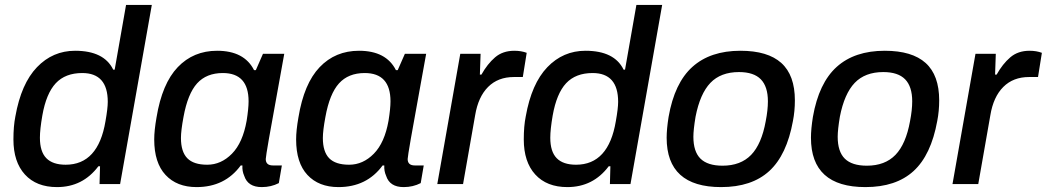

<svg xmlns="http://www.w3.org/2000/svg" viewBox="-20 -743 4226 775"><path d="M210 12.2Q127 12.2 80.6 -38.6Q34.2 -89.4 34.2 -180.2Q34.2 -233.9 42 -272.9Q65.4 -405.3 129.2 -471.7Q192.9 -538.1 283.2 -538.1Q399.9 -538.1 437 -461.9H442.9L488.8 -723.1H592.8L464.8 0H381.8L383.8 -71.8H377Q314 12.2 210 12.2ZM245.1 -78.1Q376.5 -78.1 405.8 -253.9Q415 -305.7 415 -332Q415 -448.2 312 -448.2Q243.7 -448.2 205.1 -407Q166.5 -365.7 150.9 -276.9Q141.1 -220.7 141.1 -187Q141.1 -130.9 167 -104.5Q192.9 -78.1 245.1 -78.1Z M773.4 12.2Q693.8 12.2 648.2 -36.9Q602.5 -85.9 602.5 -180.2Q602.5 -216.3 611.8 -269Q634.3 -405.8 697.5 -471.9Q760.7 -538.1 856.4 -538.1Q965.8 -538.1 1005.4 -460H1012.7L1041.5 -525.9H1127.4L1104.5 -398.9Q1052.7 -117.2 1052.7 -101.1Q1052.7 -75.2 1081.5 -75.2H1117.7L1105.5 -3.9Q1074.2 12.2 1036.6 12.2Q980.5 12.2 965.8 -33.2Q957 -52.7 958.5 -75.2H951.7Q887.7 12.2 773.4 12.2ZM816.4 -78.1Q872.6 -78.1 916.3 -122.6Q960 -167 975.6 -255.9Q983.4 -305.2 983.4 -334Q983.4 -448.2 879.4 -448.2Q813.5 -448.2 775.6 -406.5Q737.8 -364.7 720.7 -271Q710.4 -215.8 710.4 -186Q710.4 -130.4 736.1 -104.2Q761.7 -78.1 816.4 -78.1Z M1346.2 12.2Q1266.6 12.2 1220.9 -36.9Q1175.3 -85.9 1175.3 -180.2Q1175.3 -216.3 1184.6 -269Q1207 -405.8 1270.3 -471.9Q1333.5 -538.1 1429.2 -538.1Q1538.6 -538.1 1578.1 -460H1585.4L1614.3 -525.9H1700.2L1677.2 -398.9Q1625.5 -117.2 1625.5 -101.1Q1625.5 -75.2 1654.3 -75.2H1690.4L1678.2 -3.9Q1647 12.2 1609.4 12.2Q1553.2 12.2 1538.6 -33.2Q1529.8 -52.7 1531.2 -75.2H1524.4Q1460.4 12.2 1346.2 12.2ZM1389.2 -78.1Q1445.3 -78.1 1489 -122.6Q1532.7 -167 1548.3 -255.9Q1556.2 -305.2 1556.2 -334Q1556.2 -448.2 1452.1 -448.2Q1386.2 -448.2 1348.4 -406.5Q1310.5 -364.7 1293.5 -271Q1283.2 -215.8 1283.2 -186Q1283.2 -130.4 1308.8 -104.2Q1334.5 -78.1 1389.2 -78.1Z M1745.1 0 1837.9 -525.9H1919.9L1917 -441.9H1923.3Q1947.3 -484.9 1978.3 -511.5Q2009.3 -538.1 2056.2 -538.1Q2084 -538.1 2106 -529.8L2090.3 -432.1H2054.2Q1990.2 -432.1 1950.2 -392.1Q1910.2 -352.1 1897.9 -277.8L1849.1 0Z M2270 12.2Q2187 12.2 2140.6 -38.6Q2094.2 -89.4 2094.2 -180.2Q2094.2 -233.9 2102.1 -272.9Q2125.5 -405.3 2189.2 -471.7Q2252.9 -538.1 2343.3 -538.1Q2460 -538.1 2497.1 -461.9H2502.9L2548.8 -723.1H2652.8L2524.9 0H2441.9L2443.8 -71.8H2437Q2374 12.2 2270 12.2ZM2305.2 -78.1Q2436.5 -78.1 2465.8 -253.9Q2475.1 -305.7 2475.1 -332Q2475.1 -448.2 2372.1 -448.2Q2303.7 -448.2 2265.1 -407Q2226.6 -365.7 2210.9 -276.9Q2201.2 -220.7 2201.2 -187Q2201.2 -130.9 2227.1 -104.5Q2252.9 -78.1 2305.2 -78.1Z M2890.6 12.2Q2670.9 12.2 2670.9 -187Q2670.9 -221.7 2678.7 -271Q2702.6 -408.2 2774.9 -473.1Q2847.2 -538.1 2968.8 -538.1Q3079.1 -538.1 3133.8 -488.8Q3188.5 -439.5 3188.5 -337.9Q3188.5 -294.4 3180.7 -254.9Q3155.8 -117.2 3085 -52.5Q3014.2 12.2 2890.6 12.2ZM2896.5 -74.2Q2969.7 -74.2 3012 -117.9Q3054.2 -161.6 3070.8 -253.9Q3079.6 -298.8 3079.6 -334Q3079.6 -393.6 3051 -422.9Q3022.5 -452.1 2962.9 -452.1Q2889.2 -452.1 2847.4 -408.4Q2805.7 -364.7 2787.6 -272Q2778.8 -219.2 2778.8 -190.9Q2778.8 -130.9 2807.6 -102.5Q2836.4 -74.2 2896.5 -74.2Z M3473.1 12.2Q3253.4 12.2 3253.4 -187Q3253.4 -221.7 3261.2 -271Q3285.2 -408.2 3357.4 -473.1Q3429.7 -538.1 3551.3 -538.1Q3661.6 -538.1 3716.3 -488.8Q3771 -439.5 3771 -337.9Q3771 -294.4 3763.2 -254.9Q3738.3 -117.2 3667.5 -52.5Q3596.7 12.2 3473.1 12.2ZM3479 -74.2Q3552.2 -74.2 3594.5 -117.9Q3636.7 -161.6 3653.3 -253.9Q3662.1 -298.8 3662.1 -334Q3662.1 -393.6 3633.5 -422.9Q3605 -452.1 3545.4 -452.1Q3471.7 -452.1 3429.9 -408.4Q3388.2 -364.7 3370.1 -272Q3361.3 -219.2 3361.3 -190.9Q3361.3 -130.9 3390.1 -102.5Q3418.9 -74.2 3479 -74.2Z M3824.7 0 3917.5 -525.9H3999.5L3996.6 -441.9H4002.9Q4026.9 -484.9 4057.9 -511.5Q4088.9 -538.1 4135.7 -538.1Q4163.6 -538.1 4185.5 -529.8L4169.9 -432.1H4133.8Q4069.8 -432.1 4029.8 -392.1Q3989.7 -352.1 3977.5 -277.8L3928.7 0Z"/></svg>

Font: Archivo Medium
Style: Italic
Weight: 500
Italic angle: -10°
Designer: Hector Gatti
Foundry: Omnibus-Type
Version: Version 2.001